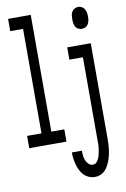

<svg xmlns="http://www.w3.org/2000/svg" viewBox="-103 -794 705 1077"><g transform="rotate(-10 250.0 -256.0)"><path d="M13 0V-70H95V-665H22V-735H151V-70H225V0ZM421 -608Q410 -608 400 -613Q390 -618 384.5 -627.5Q379 -637 377.5 -648Q376 -659 376 -670Q376 -681 377.5 -692Q379 -703 384.5 -712.5Q390 -722 400 -727.5Q410 -733 421 -733Q432 -733 441.5 -727.5Q451 -722 456.5 -712.5Q462 -703 464 -692Q466 -681 466 -670Q466 -659 464 -648Q462 -637 456.5 -627.5Q451 -618 441.5 -613Q432 -608 421 -608ZM349 223Q331 223 314.5 216Q298 209 286 196.5Q274 184 266 168Q258 152 253.5 135Q249 118 246.5 100.5Q244 83 244 65H301Q301 79 302.5 92.5Q304 106 309 119.5Q314 133 324.5 143Q335 153 349 153Q362 153 371 143Q380 133 384.5 121Q389 109 391.5 96.5Q394 84 396 71Q398 58 398 45.5Q398 33 398 20V-450H321V-520H455V20Q455 36 454.5 52Q454 68 452 83.5Q450 99 446.5 114.5Q443 130 437.5 145Q432 160 424.5 174Q417 188 406 199.5Q395 211 380 217Q365 223 349 223Z"/></g></svg>

Font: Iosevka Custom
Style: Regular
Weight: 400
Monospace: yes
Designer: Belleve Invis
Foundry: Belleve Invis
Version: Version 32.5.0; ttfautohint (v1.8.4)